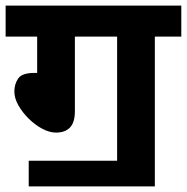

<svg xmlns="http://www.w3.org/2000/svg" viewBox="-20 -642 664 682"><path d="M82 -71H396V-512H246V-247Q246 -207 228.5 -189Q211 -171 179 -171Q156 -171 130.5 -184.5Q105 -198 82.5 -220Q60 -242 45.5 -267.5Q31 -293 31 -317Q31 -343 44.5 -363Q58 -383 102 -383H112V-512H0V-622H624V-512H530V20H82Z"/></svg>

Font: Noto Sans Devanagari UI
Style: Bold
Weight: 700
Designer: Jelle Bosma - Monotype Design Team
Foundry: Monotype Imaging Inc.
Version: Version 2.004; ttfautohint (v1.8.4.7-5d5b)